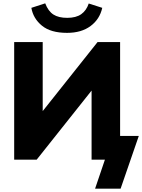

<svg xmlns="http://www.w3.org/2000/svg" viewBox="-20 -957 852 1151"><path d="M382 -760Q284 -760 231.5 -803Q179 -846 168 -910L251 -937Q269 -890 300 -870Q331 -850 383 -850Q436 -850 467 -872Q498 -894 512 -936L593 -910Q578 -842 523 -801Q468 -760 382 -760ZM65 0V-705H236V-291L565 -705H700V-142H812L703 174H550L609 0H529V-414L200 0Z"/></svg>

Font: Mulish Black
Style: Regular
Weight: 900
Designer: Vernon Adams
Foundry: Vernon Adams
Version: Version 3.603; ttfautohint (v1.8.3)